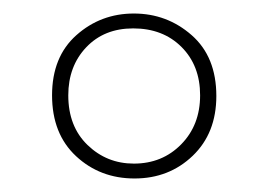

<svg xmlns="http://www.w3.org/2000/svg" viewBox="-20 -836 398 284"><path d="M179 -572Q128 -572 92.5 -605Q57 -638 57 -695Q57 -752 93 -784Q129 -816 178 -816Q227 -816 263.5 -784Q300 -752 300 -694Q300 -639 265 -605.5Q230 -572 179 -572ZM178 -594Q220 -594 248 -622.5Q276 -651 276 -695Q276 -739 248.5 -766.5Q221 -794 177 -794Q134 -794 107.5 -766Q81 -738 81 -695Q81 -649 109.5 -621.5Q138 -594 178 -594Z"/></svg>

Font: Noto Sans Kannada UI ExtraCondensed Thin
Style: Regular
Weight: 100
Width: 2
Designer: Jelle Bosma - Monotype Design Team
Foundry: Monotype Imaging Inc.
Version: Version 2.005; ttfautohint (v1.8.4.7-5d5b)